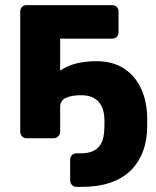

<svg xmlns="http://www.w3.org/2000/svg" viewBox="-20 -540 611 750"><path d="M84 0Q73 0 66 -7.5Q59 -15 59 -25V-495Q59 -506 66 -513Q73 -520 84 -520H418Q429 -520 436 -513Q443 -506 443 -495V-414Q443 -403 436 -396Q429 -389 418 -389H215V-25Q215 -15 207.5 -7.5Q200 0 189 0ZM215 -264Q242 -283 277.5 -292Q313 -301 357 -301Q421 -301 465 -272Q509 -243 532 -192Q555 -141 555 -75V-47Q555 7 538.5 51Q522 95 490.5 126Q459 157 411 173.5Q363 190 300 190H279Q268 190 261 182.5Q254 175 254 165V84Q254 73 261 66Q268 59 279 59H294Q323 59 341.5 51Q360 43 370.5 28Q381 13 384.5 -7Q388 -27 388 -51V-69Q388 -116 365.5 -142Q343 -168 297 -168Q259 -168 237 -157.5Q215 -147 215 -122Z"/></svg>

Font: Rubik
Style: Bold
Weight: 700
Designer: Hubert and Fischer
Foundry: Hubert and Fischer
Version: Version 2.300;gftools[0.9.30]